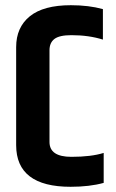

<svg xmlns="http://www.w3.org/2000/svg" viewBox="-20 -712 447 737"><path d="M42 -531Q42 -607 94.5 -649.5Q147 -692 252 -692Q321 -692 375 -677V-560Q321 -577 254 -577Q208 -577 189 -562.5Q170 -548 170 -519V-167Q170 -110 254 -110Q330 -110 378 -125V-10Q324 5 251 5Q42 5 42 -155Z"/></svg>

Font: Khand ExtraBold
Style: Regular
Weight: 800
Designer: Sanchit Sawaria and Jyotish Sonowal (Devanagari), Satya Rajpurohit (Latin)
Foundry: Indian Type Foundry
Version: Version 2.000;PS 1.0;hotconv 1.0.79;makeotf.lib2.5.61930